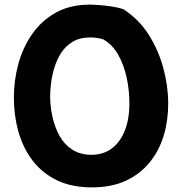

<svg xmlns="http://www.w3.org/2000/svg" viewBox="-20 -795 781 831"><path d="M378 16Q289 16 225 -15.5Q161 -47 120 -101.5Q79 -156 59.5 -226Q40 -296 40 -372Q40 -447 59.5 -518.5Q79 -590 119.5 -648Q160 -706 222 -740.5Q284 -775 369 -775Q385 -775 410 -773Q435 -771 463 -767Q491 -763 514 -755Q581 -712 623.5 -645Q666 -578 687 -500Q708 -422 708 -346Q708 -273 688.5 -208Q669 -143 628 -92.5Q587 -42 525 -13Q463 16 378 16ZM197 -380Q197 -333 207.5 -287.5Q218 -242 238.5 -205.5Q259 -169 293.5 -147Q328 -125 376 -125Q426 -125 462.5 -151.5Q499 -178 519.5 -228Q540 -278 540 -348Q540 -405 528 -460Q516 -515 491 -559Q466 -603 426 -625Q413 -629 398.5 -631Q384 -633 370 -633Q326 -633 295 -614.5Q264 -596 245 -566.5Q226 -537 215.5 -502.5Q205 -468 201 -435.5Q197 -403 197 -380Z"/></svg>

Font: Playpen Sans Arabic
Style: Bold
Weight: 700
Version: Version 2.000